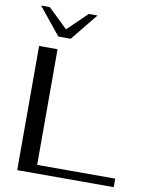

<svg xmlns="http://www.w3.org/2000/svg" viewBox="-98 -994 833 1066"><g transform="rotate(10 318.0 -461.5)"><path d="M74 -700H178V-48H618V0H74ZM46 -923H95L205 -817L315 -923H364L240 -770H170Z"/></g></svg>

Font: Fahkwang
Style: Regular
Weight: 400
Version: Version 1.000; ttfautohint (v1.6)